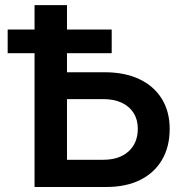

<svg xmlns="http://www.w3.org/2000/svg" viewBox="-20 -748 732 768"><path d="M204.6 -459H398.4Q479 -459 537.4 -431.4Q595.7 -403.8 627.2 -352.8Q658.7 -301.8 658.7 -232.4Q658.7 -161.1 628.2 -108.9Q597.7 -56.6 540.8 -28.3Q483.9 0 404.8 0H118.2V-727.5H248V-108.9H393.1Q457 -108.9 494.1 -142.3Q531.2 -175.8 531.2 -233.4Q531.2 -269.5 514.4 -296.1Q497.6 -322.8 466.6 -337.2Q435.5 -351.6 393.1 -351.6H204.6ZM10.7 -535.2V-629.9H426.8V-535.2Z"/></svg>

Font: Inter 28pt SemiBold
Style: Regular
Weight: 600
Designer: Rasmus Andersson
Foundry: rsms
Version: Version 4.001;git-66647c0bb